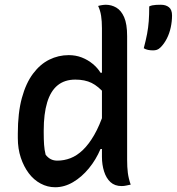

<svg xmlns="http://www.w3.org/2000/svg" viewBox="-20 -777 744 808"><path d="M55 -196V-215Q55 -302 72 -364.5Q89 -427 119 -467Q149 -507 187.5 -526Q226 -545 269 -545Q299 -545 324.5 -535Q350 -525 370.5 -508Q391 -491 403 -471H422V-381Q394 -414 365.5 -428Q337 -442 297 -442Q252 -442 222.5 -418Q193 -394 178.5 -346Q164 -298 164 -228V-218Q164 -190 165.5 -168Q167 -146 172 -126Q182 -113 194 -107Q206 -101 221 -101Q250 -101 277 -111.5Q304 -122 329 -146Q354 -170 376.5 -209Q399 -248 418 -305V-150H403Q384 -105 354 -68.5Q324 -32 287.5 -10.5Q251 11 212 11Q180 11 151 -4.5Q122 -20 101 -48Q80 -76 67.5 -113.5Q55 -151 55 -196ZM409 -658Q409 -688 405.5 -710.5Q402 -733 393 -752Q397 -753 401 -754Q405 -755 409 -755.5Q413 -756 417 -756.5Q421 -757 425 -757Q449 -757 469.5 -745Q490 -733 502.5 -704.5Q515 -676 515 -625Q515 -559 515 -493.5Q515 -428 515 -363.5Q515 -299 515 -234.5Q515 -170 515 -105Q515 -73 518 -49.5Q521 -26 530 0Q525 1 520 2Q515 3 510.5 4Q506 5 501.5 5.5Q497 6 492 6Q463 6 445 -10.5Q427 -27 418 -55.5Q409 -84 409 -117Q409 -192 409 -259Q409 -326 409 -390.5Q409 -455 409 -520.5Q409 -586 409 -658ZM624 -565Q613 -565 603 -567Q593 -569 585 -574Q594 -608 599 -634.5Q604 -661 606 -688Q608 -715 608 -750Q614 -753 621 -754.5Q628 -756 637 -756.5Q646 -757 657 -757Q678 -757 691 -746.5Q704 -736 704 -712Q704 -687 698.5 -661.5Q693 -636 682 -614.5Q671 -593 656 -578Q648 -570 640.5 -567.5Q633 -565 624 -565Z"/></svg>

Font: Recursive Casual Medium
Style: Regular
Weight: 500
Version: Version 1.047